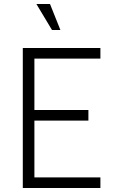

<svg xmlns="http://www.w3.org/2000/svg" viewBox="-20 -940 583 960"><path d="M94 0H482V-53H152V-337H422V-390H152V-647H482V-700H94ZM240 -790H282L230 -920H162Z"/></svg>

Font: Uncut Sans Light
Style: Regular
Weight: 300
Designer: Kasper Nordkvist
Foundry: UNCUT.wtf
Version: Version 1.304;Glyphs 3.2 (3246)